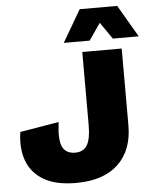

<svg xmlns="http://www.w3.org/2000/svg" viewBox="-59 -931 800 990"><g transform="rotate(-5 341.0 -435.5)"><path d="M589 -660V-263Q589 -134 513 -62Q437 10 295 10Q190 10 127.5 -27Q65 -64 41.5 -129Q18 -194 31 -277L232 -311Q220 -219 238 -182.5Q256 -146 304 -146Q347 -146 366 -178.5Q385 -211 385 -281V-660ZM682 -715H548L488 -802L428 -715H294L391 -881H585Z"/></g></svg>

Font: Work Sans ExtraBold
Style: Regular
Weight: 800
Designer: Wei Huang
Foundry: Wei Huang
Version: Version 2.012; ttfautohint (v1.8.3)